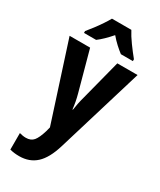

<svg xmlns="http://www.w3.org/2000/svg" viewBox="-247 -846 975 1167"><g transform="rotate(30 241.0 -263.0)"><path d="M2 -547H146L222 -269Q236 -218 241 -168H244Q247 -190 252 -214.5Q257 -239 265 -268L337 -547H479L296 58Q267 154 220 197Q173 240 102 240Q83 240 67 238Q51 236 36 232V116Q46 119 58 121Q70 123 81 123Q116 123 134.5 101Q153 79 169 26L177 -5ZM309 -766Q326 -733 355 -693Q384 -653 412 -619V-606H328Q308 -621 285 -642Q262 -663 240 -689Q193 -635 154 -606H69V-619Q85 -638 105.5 -665Q126 -692 144 -719Q162 -746 173 -766Z"/></g></svg>

Font: Noto Sans Condensed
Style: Bold
Weight: 700
Width: 3
Designer: Monotype Design Team
Foundry: Monotype Imaging Inc.
Version: Version 2.013; ttfautohint (v1.8.4.7-5d5b)